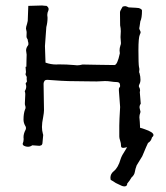

<svg xmlns="http://www.w3.org/2000/svg" viewBox="-20 -522 592 686"><path d="M434.1 3.9 424.3 5.9 420.9 6.3Q413.1 6.3 412.6 1Q412.6 -10.7 408.7 -21.5Q406.2 -28.3 406.2 -34.7V-73.2Q406.2 -89.8 409.2 -139.6Q406.7 -178.7 404.8 -198.2V-205.1Q405.3 -207.5 407.2 -210Q409.2 -212.4 409.2 -214.4L408.7 -219.2Q408.2 -228.5 397.5 -228.8Q386.7 -229 376.5 -230.7Q366.2 -232.4 355 -232.4Q347.7 -232.4 340.8 -231.7Q334 -231 325.2 -231Q315.9 -231.4 290 -231.4Q216.8 -231.4 176.3 -234.9Q153.3 -236.8 149.4 -236.8Q144.5 -236.8 140.6 -234.9Q135.7 -229 135.7 -222.2L137.2 -128.4Q137.2 -119.6 134.3 -104Q129.9 -83 129.9 -68.4Q129.9 -55.7 133.3 -43.5Q134.3 -41.5 134.3 -39.1Q131.8 -16.1 131.8 -12Q131.8 -7.8 129.9 -5.4Q128.9 -2.4 121.1 -1L95.2 -2.9Q88.4 2.4 79.6 2.4Q72.8 2.4 65.9 -1Q61 -3.9 61 -8.3Q64.5 -16.6 64.5 -24.9L64 -31.7Q64 -44.4 71.3 -58.1Q72.8 -60.5 72.8 -64.9Q72.8 -68.8 70.3 -72.3Q64 -83 64 -94.7Q64 -116.2 69.3 -130.4Q71.3 -133.8 71.3 -137.2Q71.3 -141.6 70.1 -144.3Q68.8 -147 68.8 -152.3Q68.8 -159.7 70.3 -184.1Q70.3 -190.4 69.3 -193.4Q68.4 -194.3 68.4 -195.3Q68.4 -196.8 69.3 -197.8Q73.7 -205.1 73.7 -212.9Q73.7 -217.3 71.8 -222.2Q71.8 -225.6 72.8 -226.1Q75.7 -228.5 76.2 -231Q76.2 -233.9 75.7 -235.8Q75.2 -237.8 75.2 -240.7L75.7 -244.1Q75.7 -249.5 71.8 -253.9L71.3 -256.8Q71.3 -258.3 71.8 -260Q72.3 -261.7 72.8 -264.2L71.3 -283.2L74.2 -283.7Q74.2 -300.8 74.7 -309.3Q75.2 -317.9 75.2 -326.7Q75.2 -330.6 74.2 -334.5Q73.2 -338.4 73.2 -341.8Q73.2 -351.1 80.1 -359.9Q81.5 -361.8 81.5 -364.7Q81.5 -368.2 81.1 -370.1Q79.1 -375.5 79.1 -380.4Q74.7 -386.2 74.7 -392.1L75.2 -405.8Q75.2 -410.2 74 -413.8Q72.8 -417.5 72.8 -419.9Q72.8 -423.3 73.7 -426.8Q77.1 -437 79.1 -447.3Q80.6 -480.5 81.1 -501L130.4 -502.4Q134.8 -502 138.9 -501.5Q143.1 -501 146.5 -501Q153.8 -495.6 153.8 -489.3Q153.8 -486.8 152.8 -484.4Q148.9 -476.6 148.9 -468.3Q148.9 -463.4 149.9 -458.5Q149.9 -441.9 145.5 -425.3Q142.6 -389.6 140.6 -357.4Q140.6 -347.7 142.6 -298.3Q161.6 -291.5 181.2 -291.5L188 -292Q218.8 -292 244.6 -289.6Q250 -288.6 255.4 -288.6Q264.6 -288.6 274.9 -291.5Q283.2 -291.5 327.4 -290.5Q371.6 -289.6 388.7 -289.6Q399.4 -289.6 408.2 -331.5Q407.2 -336.9 407.2 -341.8Q407.2 -350.6 410.2 -359.4Q412.1 -363.8 412.1 -368.2L410.6 -389.2L411.6 -410.6Q411.6 -420.9 409.2 -431.6Q408.7 -435.1 408.7 -477.5Q408.7 -482.9 415 -492.7Q417 -495.6 418 -498Q421.9 -500 428.2 -500Q431.6 -499.5 439.9 -495.6Q472.7 -494.1 476.1 -493.2Q487.3 -489.3 487.3 -484.4Q487.3 -457.5 481.4 -445.8Q481.4 -443.4 480.5 -439.5Q479.5 -435.5 479 -429.2Q479 -427.2 478.3 -425Q477.5 -422.9 477.5 -421.4Q477.5 -418 480 -413.8Q482.4 -409.7 482.4 -406.2Q482.4 -404.3 479.5 -397.9Q474.6 -387.7 474.6 -342.3Q474.6 -293 476.6 -282.7Q478 -278.3 478 -273.4Q478 -269.5 477.1 -265.1Q477.1 -262.2 478.5 -260.7Q481.9 -249 481.9 -236.8Q481.9 -227.5 476.6 -217.8Q476.1 -216.3 476.1 -213.9Q476.1 -212.4 476.6 -211.9Q480.5 -205.6 480.5 -199.2Q480.5 -195.8 479.5 -192.4Q479.5 -188.5 482.9 -151.4Q478.5 -145.5 478.5 -138.7Q478.5 -136.2 481.9 -123.5Q481.9 -121.1 481.4 -119.6Q478 -111.3 478 -103Q478 -98.6 478.8 -94.5Q479.5 -90.3 479.5 -85.9Q480 -72.8 480.5 -65.4Q487.3 -64 496.6 -60.5Q528.3 -49.8 528.3 -39.6Q528.3 -35.2 522.9 -30.8Q520 -17.6 508.8 -11.2Q505.4 -4.9 488.3 36.1L468.3 68.8Q463.4 81.5 461.7 92.5Q460 103.5 449.7 112.3Q444.3 122.6 434.6 133.8Q434.6 144 424.3 144Q417 144 402.8 136.2Q393.1 132.3 384.8 126L375.5 120.6Q374.5 116.7 374.5 113.3Q374.5 99.1 386.7 89.4Q402.3 77.1 411.1 45.9Q414.6 34.2 429.2 12.2Q431.6 7.8 434.1 3.9Z"/></svg>

Font: Kurland
Style: Regular
Weight: 400
Designer: GGBot
Version: 0.22